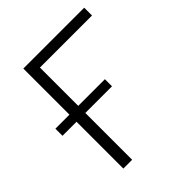

<svg xmlns="http://www.w3.org/2000/svg" viewBox="-194 -831 957 957"><g transform="rotate(-45 284.0 -352.5)"><path d="M125 0V-330H26V-380H125V-705H554V-650H187V-380H375V-330H187V0Z"/></g></svg>

Font: Nunito Sans 12pt Light
Style: Regular
Weight: 300
Designer: Vernon Adams
Foundry: Vernon Adams
Version: Version 3.101;gftools[0.9.27]